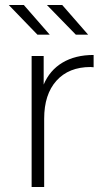

<svg xmlns="http://www.w3.org/2000/svg" viewBox="-20 -745 434 765"><path d="M229 -495.5C195 -475.2 170 -446 154 -408V-522H106V0H156V-272C156 -336.7 172.3 -387.2 205 -423.5C237.7 -459.8 283 -478 341 -478L353 -477V-526C304.3 -526 263 -515.8 229 -495.5ZM15 -725 129 -607H178L75 -725ZM167 -725 282 -607H331L228 -725Z"/></svg>

Font: Montserrat Custom ExtraLight
Style: Regular
Weight: 300
Designer: Julieta Ulanovsky
Foundry: Julieta Ulanovsky
Version: Version 7.200